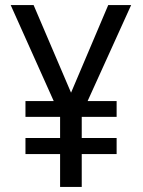

<svg xmlns="http://www.w3.org/2000/svg" viewBox="-20 -734 560 754"><path d="M259 -370 112 -714H22L191 -337H80V-275H216V-192H80V-129H216V0H301V-129H438V-192H301V-275H438V-337H324L495 -714H405Z"/></svg>

Font: Noto Sans Devanagari UI SemiCondensed
Style: Regular
Weight: 400
Width: 4
Designer: Jelle Bosma - Monotype Design Team
Foundry: Monotype Imaging Inc.
Version: Version 2.004